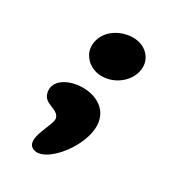

<svg xmlns="http://www.w3.org/2000/svg" viewBox="-127 -462 565 628"><g transform="rotate(30 155.0 -148.5)"><path d="M126 -369C159 -393 224 -405 257 -360C283 -324 265 -267 214 -241C167 -218 122 -231 100 -263C79 -292 86 -341 126 -369ZM230 -107C200 -202 17 -173 41 -91C50 -56 100 -66 106 -34C110 -11 55 65 89 87C143 122 258 -23 230 -107Z"/></g></svg>

Font: PicNic
Style: Regular
Weight: 400
Designer: Mariel Nils
Foundry: Velvetyne Type Foundry
Version: Version 2.000;Glyphs 3.2.3 (3260)